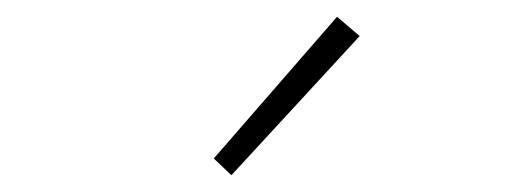

<svg xmlns="http://www.w3.org/2000/svg" viewBox="-20 -840 626 229"><path d="M256 -631 235 -651 382 -820 409 -797Z"/></svg>

Font: Source Han Sans SC ExtraLight
Style: Regular
Weight: 250
Designer: Ryoko NISHIZUKA 西塚涼子 (kana, bopomofo & ideographs); Paul D. Hunt (Latin, Greek & Cyrillic); Sandoll Communications 산돌커뮤니
Foundry: Adobe
Version: Version 2.004;hotconv 1.0.118;makeotfexe 2.5.65603